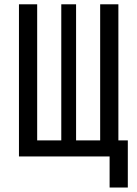

<svg xmlns="http://www.w3.org/2000/svg" viewBox="-20 -713 626 875"><path d="M66.4 0V-693.4H149.4V-73.2H259.3V-693.4H326.7V-73.2H436.5V-693.4H519.5V-73.2H562.5V141.6H479.5V0Z"/></svg>

Font: CaskaydiaMono NF SemiLight
Style: Regular
Weight: 350
Designer: Aaron Bell
Foundry: Saja Typeworks
Version: Version 2111.001; ttfautohint (v1.8.4);Nerd Fonts 3.1.1